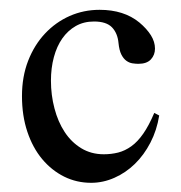

<svg xmlns="http://www.w3.org/2000/svg" viewBox="-20 -416 378 401"><path d="M312.5 -174.8Q307.6 -144 294.2 -118.2Q280.8 -92.3 261.7 -73.7Q242.7 -55.2 219 -44.7Q195.3 -34.2 170.4 -34.2Q140.1 -34.2 114 -47.1Q87.9 -60.1 68.1 -83.7Q48.3 -107.4 37.1 -140.9Q25.9 -174.3 25.9 -215.3Q25.9 -255.9 38.8 -289.1Q51.8 -322.3 74 -345.9Q96.2 -369.6 125.5 -382.6Q154.8 -395.5 188 -395.5Q238.8 -395.5 271 -369.1Q286.6 -356 295.2 -342.3Q303.7 -328.6 303.7 -314.5Q303.7 -301.3 295.2 -292Q286.6 -282.7 269 -282.7Q263.7 -282.7 256.8 -283.7Q250 -284.7 243.9 -289.1Q237.8 -293.5 233.4 -302.2Q229 -311 227.5 -326.2Q225.6 -346.7 213.9 -358.9Q202.1 -371.1 176.3 -371.1Q154.8 -371.1 138.2 -361.6Q121.6 -352.1 110.1 -335.7Q98.6 -319.3 92.5 -296.6Q86.4 -273.9 86.4 -247.6Q86.4 -217.3 93.8 -189.5Q101.1 -161.6 115 -140.4Q128.9 -119.1 149.7 -106.4Q170.4 -93.8 196.8 -93.8Q212.4 -93.8 226.8 -97.4Q241.2 -101.1 254.4 -110.6Q267.6 -120.1 279.3 -137Q291 -153.8 302.2 -180.2Z"/></svg>

Font: Surma
Style: Regular
Weight: 400
Designer: Sue Lloyd-Williams
Foundry: Sylheti Translation And Research
Version: Version 3.000